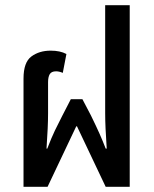

<svg xmlns="http://www.w3.org/2000/svg" viewBox="-20 -723 597 743"><path d="M71 0V-419Q71 -482 101.5 -504.5Q132 -527 176 -527Q213 -527 237 -514L223 -441Q209 -447 197 -447Q179 -447 172.5 -436Q166 -425 166 -405V-285Q166 -257 164.5 -225Q163 -193 160 -148H163Q179 -190 192.5 -218Q206 -246 221 -275L254 -339H299L332 -276Q353 -233 365 -206Q377 -179 389 -148H393Q390 -193 388.5 -225Q387 -257 387 -285V-703H482V0H389L278 -234H275L164 0Z"/></svg>

Font: Noto Sans Thai UI Cond Med
Style: Regular
Weight: 500
Width: 3
Designer: Monotype Design Team
Foundry: Monotype Imaging Inc.
Version: Version 2.000; ttfautohint (v1.8.4.7-5d5b)